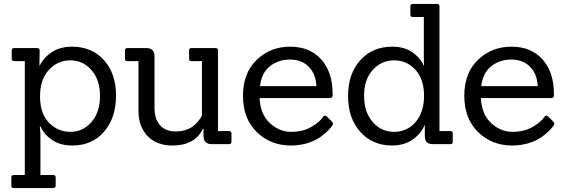

<svg xmlns="http://www.w3.org/2000/svg" viewBox="-20 -738 2897 983"><path d="M252 225H51Q38 225 38 213V170Q38 158 51 158H107V-425H53Q40 -425 40 -437V-480Q40 -492 53 -492H170Q183 -492 183 -480L182 -401H183Q202 -442 244.5 -470.5Q287 -499 349 -499Q450 -499 512 -430.5Q574 -362 574 -248.5Q574 -135 513 -64Q452 7 350 7Q288 7 246.5 -21.5Q205 -50 187 -91H184Q187 -59 187 -45V158H252Q265 158 265 170V213Q265 225 252 225ZM185 -244Q185 -157 230.5 -110Q276 -63 340.5 -63Q405 -63 448.5 -113.5Q492 -164 492 -246.5Q492 -329 448.5 -379Q405 -429 340 -429Q275 -429 230 -380Q185 -331 185 -244Z M1152 0H1065Q1022 0 1022 -42V-79H1019Q978 7 863 7Q783 7 736.5 -40.5Q690 -88 689 -167V-425H632Q620 -425 620 -437V-480Q620 -492 632 -492H728Q771 -492 771 -450V-187Q771 -129 799 -97Q827 -65 881 -65Q954 -65 996 -119Q1014 -142 1014 -150V-425H960Q948 -425 948 -437V-480Q948 -492 960 -492H1084Q1096 -492 1096 -480V-67H1152Q1165 -67 1165 -55V-12Q1165 0 1152 0Z M1669 -236H1309Q1313 -153 1361.5 -108Q1410 -63 1471 -63Q1532 -63 1575.5 -89Q1619 -115 1634 -140Q1642 -150 1652 -143L1679 -116Q1685 -110 1685 -105.5Q1685 -101 1680.5 -94Q1676 -87 1662 -72Q1648 -57 1622.5 -38Q1597 -19 1556.5 -6Q1516 7 1470 7Q1365 7 1294.5 -62Q1224 -131 1224 -247.5Q1224 -364 1294 -431.5Q1364 -499 1465.5 -499Q1567 -499 1625 -433.5Q1683 -368 1683 -257Q1683 -253 1683 -249Q1683 -236 1669 -236ZM1311 -297H1600Q1597 -359 1561 -396Q1525 -433 1465 -433Q1405 -433 1362 -399Q1319 -365 1311 -297Z M2286 0H2199Q2176 0 2165.5 -9.5Q2155 -19 2155 -42V-98H2154Q2138 -56 2094 -24.5Q2050 7 1987 7Q1887 7 1824.5 -63Q1762 -133 1762 -246.5Q1762 -360 1824.5 -429.5Q1887 -499 1988 -499Q2050 -499 2091 -470.5Q2132 -442 2150 -401H2151Q2150 -421 2150 -434V-651H2094Q2081 -651 2081 -663V-706Q2081 -718 2094 -718H2218Q2230 -718 2230 -706V-67H2286Q2298 -67 2298 -55V-12Q2298 0 2286 0ZM1844 -248Q1844 -165 1887.5 -114Q1931 -63 1998 -63Q2065 -63 2108 -113.5Q2151 -164 2151 -248Q2151 -332 2107 -380.5Q2063 -429 1998 -429Q1933 -429 1888.5 -380Q1844 -331 1844 -248Z M2802 -236H2442Q2446 -153 2494.5 -108Q2543 -63 2604 -63Q2665 -63 2708.5 -89Q2752 -115 2767 -140Q2775 -150 2785 -143L2812 -116Q2818 -110 2818 -105.5Q2818 -101 2813.5 -94Q2809 -87 2795 -72Q2781 -57 2755.5 -38Q2730 -19 2689.5 -6Q2649 7 2603 7Q2498 7 2427.5 -62Q2357 -131 2357 -247.5Q2357 -364 2427 -431.5Q2497 -499 2598.5 -499Q2700 -499 2758 -433.5Q2816 -368 2816 -257Q2816 -253 2816 -249Q2816 -236 2802 -236ZM2444 -297H2733Q2730 -359 2694 -396Q2658 -433 2598 -433Q2538 -433 2495 -399Q2452 -365 2444 -297Z"/></svg>

Font: Sanchez
Style: Regular
Weight: 400
Designer: Daniel Hernández
Foundry: LatinoType
Version: Version 1.001